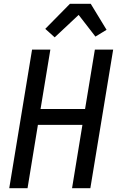

<svg xmlns="http://www.w3.org/2000/svg" viewBox="-20 -998 640 1018"><path d="M29 0 150 -735H247L195 -420H431L483 -735H580L459 0H362L417 -336H181L126 0ZM270 -800 220 -845 351 -978H461L545 -840L486 -804L397 -919Z"/></svg>

Font: Iosevka Medium Extended
Style: Italic
Weight: 500
Width: 7
Italic angle: -9°
Monospace: yes
Designer: Belleve Invis
Foundry: Belleve Invis
Version: Version 32.5.0; ttfautohint (v1.8.4)